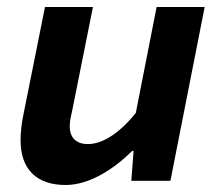

<svg xmlns="http://www.w3.org/2000/svg" viewBox="-20 -516 640 548"><path d="M167.3 12C237.4 12 308 -36.2 357.3 -85.3H361.3L354.8 0H466.4L564.2 -496.1H427L367.6 -193.6C321.1 -135.8 272.7 -104.8 230.8 -104.8C198.1 -104.8 179 -122.4 179 -156C179 -170.8 183 -186.4 187.3 -206.4L245.3 -496.1H108.4L47 -189.7C41.7 -164.9 38.7 -139.2 38.7 -115.5C38.7 -33.1 84.2 12 167.3 12Z"/></svg>

Font: Source Code Variable
Style: Italic
Weight: 400
Italic angle: -11°
Monospace: yes
Designer: Paul D. Hunt, Teo Tuominen
Foundry: Adobe Systems Incorporated
Version: Version 1.005;PS 1.0;hotconv 16.6.54;makeotf.lib2.5.65590